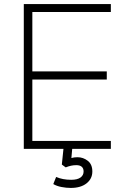

<svg xmlns="http://www.w3.org/2000/svg" viewBox="-20 -732 622 944"><path d="M139 -673V-381H505V-341H139V-39H525V0H335L331 45Q344 41 361 41Q389 41 411.5 58.5Q434 76 434 111Q434 147 405.5 169.5Q377 192 328 192Q306 192 282.5 187.5Q259 183 242 173L256 138Q288 152 330 152Q360 152 375.5 141Q391 130 391 111Q391 96 382 88Q373 80 355 80Q330 80 303 91L284 77L292 0H97V-712H525V-673Z"/></svg>

Font: MuliDisplayVN ExtraLight
Style: Regular
Weight: 200
Designer: Vernon Adams
Foundry: Vernon Adams
Version: Version 2.100